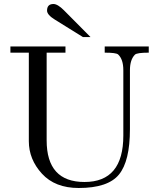

<svg xmlns="http://www.w3.org/2000/svg" viewBox="-20 -924 787 959"><path d="M723 -692V-661Q664 -661 654 -651Q629 -626 629 -573V-279Q629 -119 574 -52Q519 15 373 15Q255 15 189.5 -56.5Q124 -128 124 -219V-661H32V-692H307V-661H213V-223Q213 -15 402 -15Q596 -15 596 -247V-573Q596 -628 570 -652Q560 -661 503 -661V-692ZM299 -873 432 -739H394L254 -826Q215 -850 215 -871Q215 -904 247 -904Q268 -904 299 -873Z"/></svg>

Font: GFS Didot
Style: Regular
Weight: 400
Designer: Takis Katsoulidis and George D. Matthiopoulos
Foundry: Takis Katsoulidis and George D. Matthiopoulos
Version: Version 1.0